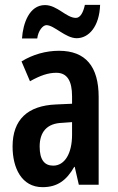

<svg xmlns="http://www.w3.org/2000/svg" viewBox="-20 -764 489 794"><path d="M71 -605H134C138 -637 157 -660 172 -660C204 -660 251 -606 297 -606C347 -606 391 -654 394 -744H331C325 -715 313 -690 294 -690C254 -690 217 -743 166 -743C101 -743 75 -667 71 -605ZM224 -554C170 -554 116 -539 69 -510L104 -428C147 -452 179 -463 213 -463C258 -463 278 -429 278 -366V-335L211 -332C95 -327 32 -270 32 -158C32 -70 69 10 156 10C217 10 255 -18 287 -74H289L306 0H388V-363C388 -489 334 -554 224 -554ZM237 -256 278 -259V-207C278 -128 247 -79 200 -79C164 -79 144 -103 144 -158C144 -218 174 -254 237 -256Z"/></svg>

Font: Noto Sans Sinhala UI ExtraCondensed SemiBold
Style: Regular
Weight: 600
Width: 2
Designer: Jelle Bosma - Monotype Design Team
Foundry: Monotype Imaging Inc.
Version: Version 2.006